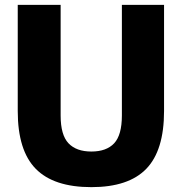

<svg xmlns="http://www.w3.org/2000/svg" viewBox="-20 -760 748 790"><path d="M356 10Q201 10 127 -65.5Q53 -141 53 -303V-740H229.5V-285Q229.5 -204.5 261.8 -170.5Q294 -136.5 356 -136.5Q418 -136.5 449.8 -170.5Q481.5 -204.5 481.5 -285V-740H655V-303Q655 -141 582 -65.5Q509 10 356 10Z"/></svg>

Font: Encode Sans Semi Condensed ExtraBold
Style: Regular
Weight: 800
Width: 4
Designer: Multiple Designers
Foundry: Impallari Type
Version: Version 3.000; ttfautohint (v1.8.3) -l 8 -r 50 -G 200 -x 14 